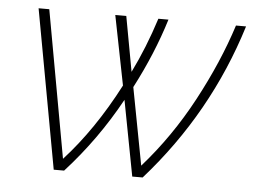

<svg xmlns="http://www.w3.org/2000/svg" viewBox="-43 -573 824 626"><g transform="rotate(5 369.0 -260.0)"><path d="M59 -520H94L181 -38Q277 -143 355 -293L310 -520H346L379 -340Q420 -423 451 -520H484Q449 -406 389 -291L437 -38Q529 -142 597.5 -270Q666 -398 705 -520H738Q648 -229 445 0H411L364 -247Q290 -112 188 0H154Z"/></g></svg>

Font: Raleway-v4020 ExtraLight
Style: Italic
Weight: 275
Italic angle: -12°
Designer: Matt McInerney, Pablo Impallari, Rodrigo Fuenzalida
Foundry: Matt McInerney, Pablo Impallari, Rodrigo Fuenzalida
Version: Version 4.020;PS 004.020;hotconv 1.0.88;makeotf.lib2.5.64775